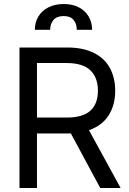

<svg xmlns="http://www.w3.org/2000/svg" viewBox="-20 -946 648 966"><path d="M78.1 -707H318.4Q398.9 -707 453.1 -679.4Q507.3 -651.9 533.4 -602.8Q559.6 -553.7 559.6 -489.3Q559.6 -417.5 526.6 -365.7Q493.7 -314 427.7 -291L586.9 0H484.4L336.4 -274.9L319.3 -274.4H166V0H78.1ZM315.4 -354.5Q397 -354.5 434.8 -389.2Q472.7 -423.8 472.7 -489.3Q472.7 -555.7 434.6 -592.3Q396.5 -628.9 314.5 -628.9H166V-354.5ZM300.8 -925.8Q344.2 -925.8 376.5 -909.2Q408.7 -892.6 426 -863Q443.4 -833.5 443.4 -795.9H366.2Q366.2 -826.7 350.1 -845.9Q334 -865.2 300.8 -865.2Q265.6 -865.2 249 -845.5Q232.4 -825.7 232.4 -795.9H155.3Q155.3 -833.5 173.1 -863Q190.9 -892.6 223.9 -909.2Q256.8 -925.8 300.8 -925.8Z"/></svg>

Font: Pretendard JP
Style: Regular
Weight: 400
Designer: Base glyphs from Inter by Rasmus Andersson; Hangeul glyphs from Noto Sans CJK(Source Han Sans) by Jang Soo-young and Kan
Foundry: Kil Hyung-jin
Version: Version 1.309